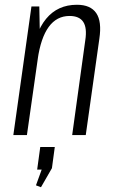

<svg xmlns="http://www.w3.org/2000/svg" viewBox="-20 -567 487 806"><path d="M338 -398Q346 -450 329.5 -475Q313 -500 272 -500Q218 -500 184.5 -454Q151 -408 138 -317L101 -251L109 -311Q125 -429 173.5 -488Q222 -547 303 -547Q360 -547 384 -512Q408 -477 397 -404L340 0H283ZM112 -540H145L148 -386L93 0H36ZM210 50 198 139 152 219 131 211 172 98 194 145H136L149 50Z"/></svg>

Font: Pathway Extreme Condensed Thin
Style: Italic
Weight: 250
Width: 3
Italic angle: -8°
Version: Version 1.001;gftools[0.9.26]